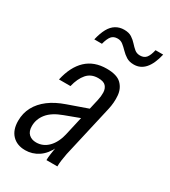

<svg xmlns="http://www.w3.org/2000/svg" viewBox="-180 -812 809 913"><g transform="rotate(30 224.0 -356.0)"><path d="M218 0Q218 -14 221 -35Q224 -56 228 -80H221L287 -371Q292 -392 291.5 -413Q291 -434 279 -447.5Q267 -461 237 -461Q198 -461 175 -434.5Q152 -408 141 -362H78Q95 -439 138 -479.5Q181 -520 250 -520Q306 -520 330.5 -496Q355 -472 358 -434.5Q361 -397 352 -358L287 -73Q283 -52 280.5 -34Q278 -16 278 0ZM106 10Q61 10 34.5 -17.5Q8 -45 8 -95Q8 -137 26.5 -171.5Q45 -206 80 -232.5Q115 -259 167 -277L289 -320L276 -261L182 -226Q127 -206 102 -175Q77 -144 77 -106Q77 -77 92.5 -62.5Q108 -48 133 -48Q171 -48 199 -76.5Q227 -105 239 -158L231 -77Q210 -33 177.5 -11.5Q145 10 106 10ZM350 -601Q325 -601 308.5 -611.5Q292 -622 279 -635.5Q266 -649 253 -659.5Q240 -670 223 -670Q201 -670 189.5 -656Q178 -642 170 -611H128Q137 -649 150.5 -673.5Q164 -698 184 -710Q204 -722 229 -722Q255 -722 271 -711.5Q287 -701 299 -687.5Q311 -674 323.5 -663.5Q336 -653 354 -653Q376 -653 387.5 -667Q399 -681 406 -712H448Q435 -656 410.5 -628.5Q386 -601 350 -601Z"/></g></svg>

Font: Instrument Sans Condensed
Style: Italic
Weight: 400
Width: 3
Italic angle: -13°
Designer: Rodrigo Fuenzalida
Foundry: fragTYPE
Version: Version 1.000;gftools[0.9.28]